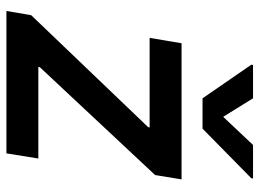

<svg xmlns="http://www.w3.org/2000/svg" viewBox="-125 -683 808 598"><g transform="rotate(90 279.0 -384.0)"><path d="M14.2 0H457.7L473.7 -99.4H188.2L189.6 -104.4L525.2 -463.1L538.7 -545.5H114.7L98 -446H377.1L375.7 -441.1L27.3 -77.1ZM181.5 -762.8 286.2 -610.8H380.7L535.2 -762.8L535.9 -768.1H431.5L343.8 -675.1L286.2 -768.1H182.2Z"/></g></svg>

Font: Magic Ui Pro Semi Bold
Style: Italic
Weight: 600
Italic angle: -9.39999°
Designer: Stefan Endress, Andreas Faust
Version: Version 1.000;FEAKit 1.0